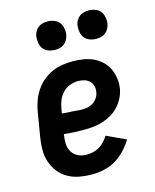

<svg xmlns="http://www.w3.org/2000/svg" viewBox="-113 -815 725 900"><g transform="rotate(-15 250.0 -365.5)"><path d="M221 8Q190 8 160.5 2.5Q131 -3 106 -17Q81 -31 63 -53.5Q45 -76 35.5 -103.5Q26 -131 26 -161.5Q26 -192 31 -222L51 -342Q55 -367 64 -392Q73 -417 87.5 -439.5Q102 -462 123 -480Q144 -498 168.5 -509Q193 -520 218.5 -524Q244 -528 269 -528Q295 -528 320.5 -524Q346 -520 368 -510Q390 -500 408.5 -483Q427 -466 437.5 -444Q448 -422 451.5 -397Q455 -372 451 -346Q447 -324 436.5 -303Q426 -282 410 -264.5Q394 -247 373.5 -235Q353 -223 330.5 -216Q308 -209 286 -206.5Q264 -204 242 -204Q216 -204 191.5 -205Q167 -206 142 -209V-207Q138 -185 139 -163Q140 -141 150.5 -123.5Q161 -106 180 -97Q199 -88 221 -88Q237 -88 252.5 -91.5Q268 -95 282.5 -103.5Q297 -112 308.5 -124.5Q320 -137 329 -151L422 -108Q406 -82 384.5 -59Q363 -36 336.5 -20.5Q310 -5 280 1.5Q250 8 221 8ZM255 -298Q269 -298 283 -301Q297 -304 309.5 -312.5Q322 -321 330 -333.5Q338 -346 340 -360Q343 -375 339 -389.5Q335 -404 324.5 -414Q314 -424 299.5 -428Q285 -432 270 -432Q250 -432 230 -424.5Q210 -417 195.5 -401.5Q181 -386 173 -366.5Q165 -347 162 -327L158 -305Q170 -303 182.5 -302.5Q195 -302 207 -301.5Q219 -301 231 -299.5Q243 -298 255 -298ZM404 -601Q388 -601 372.5 -607Q357 -613 348 -625Q339 -637 336.5 -653.5Q334 -670 336 -687Q338 -698 344.5 -709Q351 -720 360.5 -727Q370 -734 381.5 -736.5Q393 -739 405 -739Q421 -739 436.5 -733Q452 -727 461 -715Q470 -703 473 -686.5Q476 -670 473 -653Q471 -642 464.5 -631Q458 -620 448.5 -613Q439 -606 427.5 -603.5Q416 -601 404 -601ZM204 -601Q188 -601 172.5 -607Q157 -613 148 -625Q139 -637 136.5 -653.5Q134 -670 136 -687Q138 -698 144.5 -709Q151 -720 160.5 -727Q170 -734 181.5 -736.5Q193 -739 205 -739Q221 -739 236.5 -733Q252 -727 261 -715Q270 -703 273 -686.5Q276 -670 273 -653Q271 -642 264.5 -631Q258 -620 248.5 -613Q239 -606 227.5 -603.5Q216 -601 204 -601Z"/></g></svg>

Font: Iosevka Curly
Style: Bold Italic
Weight: 700
Italic angle: -9°
Monospace: yes
Designer: Belleve Invis
Foundry: Belleve Invis
Version: Version 22.1.2; ttfautohint (v1.8.4)